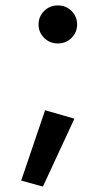

<svg xmlns="http://www.w3.org/2000/svg" viewBox="-20 -516 395 707"><path d="M142.5 -376.5Q122 -397 122 -426Q122 -455 142.5 -475.5Q163 -496 193 -496Q223 -496 243.5 -475.5Q264 -455 264 -426Q264 -397 243.5 -376.5Q223 -356 193 -356Q163 -356 142.5 -376.5ZM146 -110 254 -79 138 171 58 149Z"/></svg>

Font: Renner* Medium
Style: Medium
Weight: 500
Version: Version 003.000 ; ttfautohint (v0.97) -l 8 -r 50 -G 200 -x 1